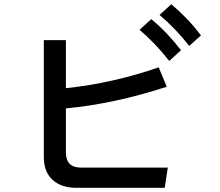

<svg xmlns="http://www.w3.org/2000/svg" viewBox="-20 -897 1040 909"><path d="M187.5 -152.3V-707H292V-479.5Q513.7 -502.9 731.4 -578.1L769.5 -486.3Q521.5 -405.3 292 -383.8V-175.8Q292 -103.5 363.3 -103.5H774.4L759.8 -7.8H341.8Q269.5 -7.8 228.5 -45.9Q187.5 -84 187.5 -152.3ZM735.4 -826.2 791 -877Q869.1 -811.5 931.6 -729.5L876 -679.7Q811.5 -761.7 735.4 -826.2ZM640.6 -755.9 696.3 -806.6Q774.4 -741.2 836.9 -659.2L781.2 -608.4Q714.8 -693.4 640.6 -755.9Z"/></svg>

Font: Gothic A1 SemiBold
Style: Regular
Weight: 600
Version: Version 2.50